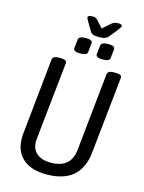

<svg xmlns="http://www.w3.org/2000/svg" viewBox="-144 -1082 879 1171"><g transform="rotate(15 295.0 -496.0)"><path d="M266 6Q171 6 118.5 -40Q66 -86 66 -168Q66 -175 66 -181.5Q66 -188 67 -195L117 -680Q119 -691 128.5 -696.5Q138 -702 160 -702H168Q209 -702 207 -680L155 -188Q154 -184 154 -180Q154 -176 154 -172Q154 -124 185.5 -97Q217 -70 274 -70Q401 -70 413 -188L464 -680Q466 -691 475.5 -696.5Q485 -702 507 -702H515Q557 -702 554 -680L503 -195Q482 6 266 6ZM417 -760Q374 -760 375 -782L381 -838Q384 -860 428 -860Q472 -860 469 -838L463 -782Q462 -760 417 -760ZM275 -760Q232 -760 233 -782L239 -838Q242 -860 286 -860Q330 -860 327 -838L321 -782Q320 -760 275 -760ZM453 -998Q478 -998 478 -987Q478 -979 457 -953L419 -906Q411 -896 397.5 -891Q384 -886 359 -886Q334 -886 322.5 -891Q311 -896 305 -906L277 -953Q271 -963 266.5 -972Q262 -981 262 -985Q262 -998 289 -998Q300 -998 308 -995.5Q316 -993 324 -984L363 -941L412 -984Q421 -992 431 -995Q441 -998 453 -998Z"/></g></svg>

Font: Asap Condensed Condensed Regular
Style: Italic
Weight: 400
Width: 3
Italic angle: -6°
Designer: Pablo Cosgaya
Foundry: Omnibus-Type
Version: Version 3.001; ttfautohint (v1.8.4.7-5d5b)